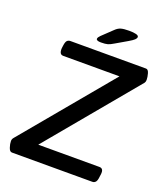

<svg xmlns="http://www.w3.org/2000/svg" viewBox="-155 -972 927 1077"><g transform="rotate(20 308.0 -433.5)"><path d="M302 -751Q274 -751 274 -763Q274 -768 278 -773.5Q282 -779 287 -784L348 -842Q363 -857 380 -862Q397 -867 429 -867Q455 -867 470.5 -863Q486 -859 486 -850Q486 -842 477 -833.5Q468 -825 444 -811L377 -772Q356 -759 342 -755Q328 -751 302 -751ZM44 0Q31 0 24 -21Q17 -42 17 -59Q17 -71 25 -80L465 -608H129Q104 -608 107 -647L109 -662Q112 -685 119.5 -692.5Q127 -700 139 -700H590Q603 -700 609 -679Q615 -658 615 -641Q615 -630 610 -623L168 -92H533Q560 -92 555 -55L553 -41Q551 -18 543.5 -9Q536 0 524 0Z"/></g></svg>

Font: Asap Medium
Style: Italic
Weight: 500
Italic angle: -6°
Designer: Pablo Cosgaya
Foundry: Omnibus-Type
Version: Version 3.001; ttfautohint (v1.8.3)